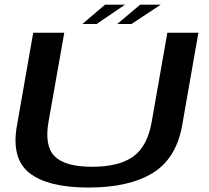

<svg xmlns="http://www.w3.org/2000/svg" viewBox="-20 -818 914 841"><path d="M367.5 3.5Q544.5 3.5 648.2 -59.8Q752 -123 778 -269.5L849 -674.5H713L644.5 -284.5Q626 -177.5 563.8 -132.5Q501.5 -87.5 383.5 -87.5Q266 -87.5 220 -132.8Q174 -178 192.5 -284.5L261.5 -674.5H125.5L54.5 -269.5Q28 -123 109.5 -59.8Q191 3.5 367.5 3.5ZM493.5 -713H556L684 -797.5H594ZM341 -713H403.5L527.5 -797.5H440Z"/></svg>

Font: Anybody Expanded Medium
Style: Italic
Weight: 500
Width: 7
Italic angle: -10°
Version: Version 1.113;gftools[0.9.25]